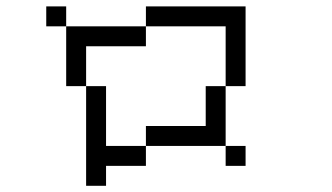

<svg xmlns="http://www.w3.org/2000/svg" viewBox="-20 -645 1040 602"><path d="M750 -125V-187.5H687.5V-125ZM312.5 -125H437.5V-187.5H312.5V-375H250V-62.5H312.5ZM437.5 -187.5H687.5V-375H625Q625 -375 625 -250H437.5ZM250 -375Q250 -375 250 -500H437.5V-562.5H187.5V-375ZM687.5 -375H750Q750 -375 750 -625H437.5V-562.5H687.5ZM187.5 -562.5V-625H125V-562.5Z"/></svg>

Font: Unifont
Style: Regular
Weight: 500
Version: Version 15.1.04